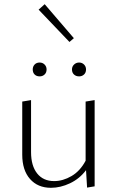

<svg xmlns="http://www.w3.org/2000/svg" viewBox="-20 -891 556 915"><path d="M431 -414V-3L395 3L390 -80Q359 -39 313.5 -17.5Q268 4 223 4Q160 4 123 -38Q86 -80 86 -154V-407L128 -414V-166Q128 -101 157 -64.5Q186 -28 238 -28Q280 -28 321 -52Q362 -76 388 -125V-407ZM136 -560Q136 -574 145 -583.5Q154 -593 169 -593Q183 -593 192.5 -583.5Q202 -574 202 -560Q202 -545 192.5 -536Q183 -527 169 -527Q154 -527 145 -536Q136 -545 136 -560ZM323 -560Q323 -574 333 -583.5Q343 -593 357 -593Q371 -593 380.5 -583.5Q390 -574 390 -560Q390 -545 380.5 -536Q371 -527 357 -527Q342 -527 332.5 -536Q323 -545 323 -560ZM164 -845 193 -871 332 -709 311 -691Z"/></svg>

Font: Ysabeau Light
Style: Regular
Weight: 300
Designer: Christian Thalmann (Catharsis Fonts)
Version: Version 0.003